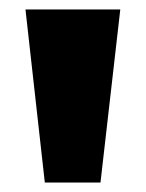

<svg xmlns="http://www.w3.org/2000/svg" viewBox="-20 -678 309 407"><path d="M34 -658H235L193 -291H75Z"/></svg>

Font: Ysabeau Black
Style: Regular
Weight: 900
Designer: Christian Thalmann (Catharsis Fonts)
Version: Version 0.003